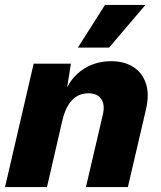

<svg xmlns="http://www.w3.org/2000/svg" viewBox="-20 -758 651 778"><path d="M0.4 0 116.4 -500H267.4L241.8 -340.6L233 -354.6Q253.6 -429.8 306.6 -469.9Q359.6 -510 430.2 -510Q484 -510 520.4 -486.5Q556.8 -463 571.2 -419.8Q585.6 -376.6 571.8 -316L498.2 0H328.2L397 -294.8Q406 -334.6 389.9 -357.3Q373.8 -380 338.2 -380Q311.4 -380 290.6 -367.3Q269.8 -354.6 255.5 -330.3Q241.2 -306 232.6 -269.6L170.4 0ZM405.4 -738H569.2L422 -565H295.4Z"/></svg>

Font: Work Sans
Style: Italic
Weight: 400
Italic angle: -13°
Designer: Wei Huang
Foundry: Wei Huang
Version: Version 2.012